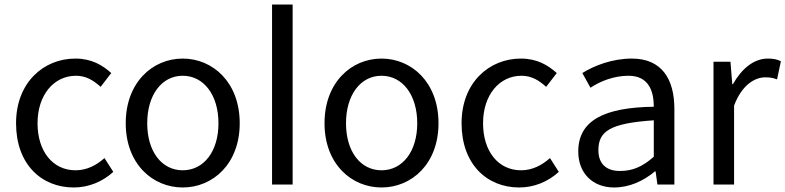

<svg xmlns="http://www.w3.org/2000/svg" viewBox="-20 -816 3473 849"><path d="M306 13C371 13 433 -12 481 -56L442 -117C407 -86 365 -63 314 -63C214 -63 146 -146 146 -271C146 -396 218 -481 316 -481C360 -481 393 -461 425 -432L472 -493C433 -528 385 -557 313 -557C174 -557 51 -452 51 -271C51 -91 162 13 306 13Z M788 13C921 13 1040 -91 1040 -271C1040 -452 921 -557 788 -557C655 -557 536 -452 536 -271C536 -91 655 13 788 13ZM788 -63C695 -63 631 -146 631 -271C631 -396 695 -481 788 -481C881 -481 946 -396 946 -271C946 -146 881 -63 788 -63Z M1274 0V-796H1183V0Z M1667 13C1800 13 1919 -91 1919 -271C1919 -452 1800 -557 1667 -557C1534 -557 1415 -452 1415 -271C1415 -91 1534 13 1667 13ZM1667 -63C1574 -63 1510 -146 1510 -271C1510 -396 1574 -481 1667 -481C1760 -481 1825 -396 1825 -271C1825 -146 1760 -63 1667 -63Z M2276 13C2341 13 2403 -12 2451 -56L2412 -117C2377 -86 2335 -63 2284 -63C2184 -63 2116 -146 2116 -271C2116 -396 2188 -481 2286 -481C2330 -481 2363 -461 2395 -432L2442 -493C2403 -528 2355 -557 2283 -557C2144 -557 2021 -452 2021 -271C2021 -91 2132 13 2276 13Z M2695 13C2763 13 2824 -15 2876 -58H2879L2887 0H2962V-334C2962 -467 2906 -557 2774 -557C2686 -557 2606 -525 2555 -493L2591 -428C2634 -457 2695 -481 2759 -481C2848 -481 2871 -414 2871 -344C2656 -341 2537 -286 2537 -146C2537 -47 2604 13 2695 13ZM2721 -60C2665 -60 2626 -88 2626 -152C2626 -236 2678 -271 2871 -284V-123C2818 -76 2774 -60 2721 -60Z M3135 0H3226V-349C3261 -442 3319 -474 3363 -474C3386 -474 3397 -472 3416 -465L3433 -545C3416 -554 3399 -557 3375 -557C3314 -557 3260 -513 3221 -444H3218L3210 -543H3135Z"/></svg>

Font: Spoqa Han Sans Neo Regular
Style: Regular
Weight: 400
Designer: [Spoqa Han Sans Neo] Dong-huui Kim  Younghwa Kang  Yujin Lee  [Noto Sans] Ryoko NISHIZUKA  (kana & ideographs); Paul D. 
Foundry: Spoqa (http://www.spoqa-han-sans.com)
Version: Version 1.000